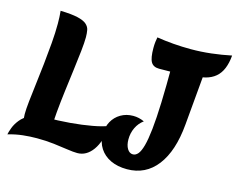

<svg xmlns="http://www.w3.org/2000/svg" viewBox="-113 -978 1456 1184"><g transform="rotate(15 615.0 -386.5)"><path d="M272 -30 121 -31Q101 -51 94.5 -75Q88 -99 88 -130Q88 -160 93.5 -211.5Q99 -263 107 -327Q115 -391 122.5 -460Q130 -529 135.5 -596Q141 -663 141 -720Q141 -742 140 -763Q139 -784 137 -802Q208 -800 247 -791Q286 -782 304 -766.5Q322 -751 326 -730.5Q330 -710 330 -684Q330 -652 324 -596Q318 -540 309 -471Q300 -402 291 -330Q282 -258 276 -192.5Q270 -127 270 -78Q270 -64 270.5 -51.5Q271 -39 272 -30ZM17 19Q20 3 30 -24Q40 -51 61.5 -78Q83 -105 120.5 -124Q158 -143 217 -143Q297 -143 373 -149.5Q449 -156 511.5 -167.5Q574 -179 611 -194Q601 -92 561 -36.5Q521 19 463 19Q438 19 398.5 13Q359 7 308.5 1Q258 -5 200 -5Q156 -5 110.5 0Q65 5 17 19ZM784 36Q724 36 679.5 15Q635 -6 610 -44.5Q585 -83 585 -134Q585 -180 604.5 -215.5Q624 -251 659 -271.5Q694 -292 738 -292Q775 -292 809 -276Q779 -254 762.5 -219.5Q746 -185 746 -145Q746 -108 760 -85Q774 -62 796 -62Q814 -62 828.5 -79Q843 -96 854 -136Q865 -176 872.5 -245Q880 -314 883.5 -417Q887 -520 887 -663L1099 -738L1062 -323Q1047 -151 975 -57.5Q903 36 784 36ZM816 -614Q779 -614 764 -639.5Q749 -665 749 -729Q749 -749 751 -767Q753 -785 756 -798Q805 -790 861 -785.5Q917 -781 973 -781Q1038 -781 1103 -788.5Q1168 -796 1230 -809Q1226 -761 1211.5 -725.5Q1197 -690 1171 -668Q1145 -646 1107 -636Q1080 -629 1037 -624Q994 -619 938 -616.5Q882 -614 816 -614Z"/></g></svg>

Font: Merienda Black
Style: Regular
Weight: 900
Designer: Eduardo Rodriguez Tunni
Foundry: Eduardo Rodriguez Tunni
Version: Version 2.001